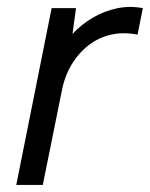

<svg xmlns="http://www.w3.org/2000/svg" viewBox="-20 -523 424 543"><path d="M126 -500H195L185 -427Q210 -454 242.5 -473Q275 -492 311 -499.5Q347 -507 384 -500L369 -425Q329 -433 294 -425Q259 -417 230.5 -395Q202 -373 182 -339.5Q162 -306 154 -262L101 0H26Z"/></svg>

Font: Albert Sans
Style: Italic
Weight: 400
Italic angle: -11.25°
Designer: Andreas Rasmussen
Foundry: a.Foundry
Version: Version 1.025